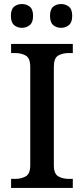

<svg xmlns="http://www.w3.org/2000/svg" viewBox="-20 -932 416 952"><path d="M35 0V-45H55Q85 -45 107.5 -57.5Q130 -70 130 -113V-600Q130 -644 107.5 -656.5Q85 -669 55 -669H35V-714H341V-669H322Q290 -669 268.5 -656.5Q247 -644 247 -600V-113Q247 -70 269 -57.5Q291 -45 322 -45H341V0ZM283 -794Q260 -794 244 -807.5Q228 -821 228 -853Q228 -886 244 -899Q260 -912 283 -912Q305 -912 321.5 -899Q338 -886 338 -853Q338 -821 321.5 -807.5Q305 -794 283 -794ZM89 -794Q66 -794 50 -807.5Q34 -821 34 -853Q34 -886 50 -899Q66 -912 89 -912Q111 -912 127.5 -899Q144 -886 144 -853Q144 -821 127.5 -807.5Q111 -794 89 -794Z"/></svg>

Font: Noto Serif Lao Medium
Style: Regular
Weight: 500
Designer: Monotype Design Team
Foundry: Monotype Imaging Inc.
Version: Version 2.003; ttfautohint (v1.8.4.7-5d5b)